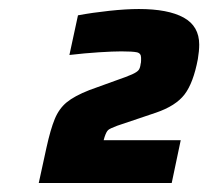

<svg xmlns="http://www.w3.org/2000/svg" viewBox="-20 -826 462 426"><path d="M66 -420 83 -498Q92 -539 101.5 -562Q111 -585 128 -599Q145 -613 178 -626L236 -647Q262 -656 273 -661Q284 -666 287.5 -670.5Q291 -675 292 -684Q293 -687 293 -691.5Q293 -696 293 -698Q293 -708 283.5 -710Q274 -712 249 -712Q231 -712 199.5 -710Q168 -708 134 -704L153 -792Q185 -798 222.5 -802Q260 -806 288 -806Q353 -806 387.5 -787Q422 -768 422 -727Q422 -713 419 -695Q409 -642 389.5 -616.5Q370 -591 326 -576L240 -547Q224 -541 220 -537.5Q216 -534 212 -522L210 -515H381L361 -420Z"/></svg>

Font: Saira Black
Style: Italic
Weight: 900
Italic angle: -12°
Designer: Hector Gatti with collaboration of the Omnibus-Type team
Foundry: Omnibus-Type
Version: Version 1.100; ttfautohint (v1.8.3)